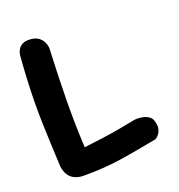

<svg xmlns="http://www.w3.org/2000/svg" viewBox="-120 -751 792 851"><g transform="rotate(-20 276.0 -326.0)"><path d="M141 -2Q114 -1 96 -8Q78 -15 68 -27Q58 -39 53.5 -52.5Q49 -66 48 -77Q45 -135 43 -185Q41 -235 39.5 -282.5Q38 -330 38.5 -378.5Q39 -427 41.5 -481Q44 -535 49 -599Q49 -599 50.5 -607.5Q52 -616 58 -626.5Q64 -637 77.5 -645Q91 -653 117 -651Q140 -649 153.5 -639Q167 -629 173 -617Q179 -605 180.5 -595.5Q182 -586 182 -586Q176 -460 174.5 -344Q173 -228 179 -119Q227 -125 268.5 -130.5Q310 -136 349 -143Q388 -150 428 -158Q428 -158 435 -158.5Q442 -159 453.5 -158Q465 -157 476.5 -153.5Q488 -150 498 -141.5Q508 -133 511 -119Q517 -98 513.5 -84Q510 -70 503.5 -61.5Q497 -53 491 -49Q485 -45 485 -45Q436 -36 393 -28Q350 -20 309 -14Q268 -8 227 -5Q186 -2 141 -2Z"/></g></svg>

Font: Sour Gummy Black SemiBold
Style: Regular
Weight: 600
Version: Version 1.000